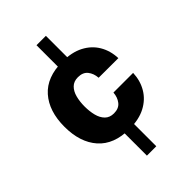

<svg xmlns="http://www.w3.org/2000/svg" viewBox="-263 -826 1115 1115"><g transform="rotate(-45 295.0 -268.5)"><path d="M258.8 -721.7H335.9V-484.9H258.8ZM258.8 -59.1H335.9V185.1H258.8ZM297.4 -548.3Q375 -548.3 428.5 -520.5Q481.9 -492.7 510.7 -444.1Q539.6 -395.5 542 -332.5L380.4 -333Q377.9 -370.1 357.9 -395.3Q337.9 -420.4 297.4 -420.4Q263.2 -420.4 242.7 -400.1Q222.2 -379.9 213.4 -346.2Q204.6 -312.5 204.6 -272.9Q204.6 -232.9 213.1 -199Q221.7 -165 242.2 -144.3Q262.7 -123.5 297.4 -123.5Q337.9 -123.5 357.9 -149.2Q377.9 -174.8 380.4 -211.4H542Q539.6 -149.4 510.7 -100.6Q481.9 -51.8 428.5 -23.7Q375 4.4 297.4 4.4Q169.9 4.4 104.2 -69.8Q38.6 -144 38.6 -272Q38.6 -399.9 104.2 -474.1Q169.9 -548.3 297.4 -548.3Z"/></g></svg>

Font: Estedad-FD ExtraBold
Style: Regular
Weight: 800
Designer: Amin Abedi
Version: Version 7.3